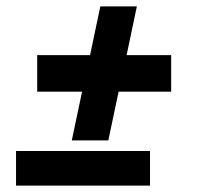

<svg xmlns="http://www.w3.org/2000/svg" viewBox="-20 -579 652 599"><path d="M96 -407H261L293 -559H407L375 -407H514V-293H350L318 -141H204L236 -293H96ZM30 -108H448V0H30Z"/></svg>

Font: Space Mono
Style: Bold Italic
Weight: 700
Italic angle: -12°
Monospace: yes
Designer: Colophon Foundry / Benjamin Critton
Foundry: Colophon Foundry
Version: Version 1.000;PS 1.000;hotconv 1.0.81;makeotf.lib2.5.63406